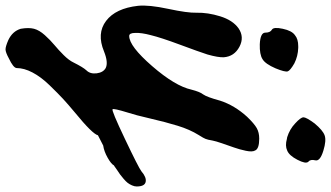

<svg xmlns="http://www.w3.org/2000/svg" viewBox="-283 -543 1196 694"><g transform="rotate(90 315.0 -196.0)"><path d="M86 -557Q86 -575 75 -581Q65 -587 72 -620Q79 -653 95 -664Q109 -676 135 -676Q139 -676 141 -676Q171 -675 197 -662Q223 -647 226 -638Q229 -628 215 -594Q199 -557 182 -547Q165 -536 128 -537Q86 -539 86 -557ZM464 -636Q435 -645 414 -665Q392 -685 392 -695Q392 -705 414 -735Q439 -765 457.5 -771.5Q476 -778 512 -767Q552 -755 547.5 -737.5Q543 -720 553 -712Q561 -703 545.5 -673Q530 -643 512 -636Q495 -628 470 -635Q469 -635 464 -636ZM587 -109Q609 -128 625.5 -124.5Q642 -121 642 -92Q642 -84 638 -75Q634 -66 629 -59.5Q624 -53 614 -44.5Q604 -36 598.5 -32Q593 -28 581.5 -20.5Q570 -13 568 -11Q567 -11 567 -10.5Q567 -10 566 -10Q561 0 538 13Q515 26 494 29Q471 41 457 48Q452 68 375 131Q345 156 325.5 174Q306 192 276 223Q246 254 230 284.5Q214 315 214 342Q213 354 179 370Q157 382 146.5 382Q136 382 113 372Q81 357 72 327Q67 298 72 279Q77 260 95 240Q113 220 130.5 205.5Q148 191 167 172Q186 153 194 136Q211 102 222 90Q236 76 233 52.5Q230 29 214 20Q194 10 154 26Q89 53 43.5 18.5Q-2 -16 -11 -97Q-15 -136 0 -206Q15 -276 14 -308Q13 -349 27 -394Q41 -439 70 -460Q102 -482 137 -463.5Q172 -445 175 -407Q176 -387 165 -348Q155 -317 129.5 -248.5Q104 -180 95 -143Q86 -109 87 -87Q87 -65 98 -65Q135 -65 207 -148Q279 -231 292 -290Q300 -321 309 -332Q319 -346 332 -394Q349 -446 390 -491Q415 -517 431 -526Q447 -535 469 -535Q506 -535 512 -520Q518 -510 513 -486.5Q508 -463 501 -443.5Q494 -424 486 -400.5Q478 -377 476 -366Q473 -348 470 -341Q468 -335 456 -316Q436 -284 422.5 -240Q409 -196 396.5 -141.5Q384 -87 375 -60Q359 -8 363 -5Q366 0 470 -49.5Q574 -99 587 -109Z"/></g></svg>

Font: Beth Ellen
Style: Regular
Weight: 400
Designer: Alyson Diaz
Version: Version 2.000